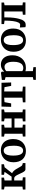

<svg xmlns="http://www.w3.org/2000/svg" viewBox="1782 -2392 852 4457"><g transform="rotate(-90 2208.5 -164.0)"><path d="M37.1 0V-59.9L105.1 -69V-484.5L38.7 -497.3V-555.7H313V-497.3L247.5 -484.5V-320.8H335.9L447 -484.5L378.6 -497.3V-555.7H622.7V-497.3L553.4 -483.8L415.4 -310Q445.8 -296.4 470.1 -269.6Q494.3 -242.9 513.7 -210.7Q533.1 -178.6 549.2 -148.3Q565.4 -118.1 579.8 -97.1Q594.3 -76.1 608.4 -72.1L650.4 -61V0H503.5Q482.8 0 465.6 -18.9Q448.3 -37.8 433.1 -67.3Q417.9 -96.9 403.2 -130.4Q388.5 -163.8 372.8 -193.4Q357.1 -223 338.8 -241.9Q320.6 -260.8 298 -260.8H247.5V-69L319.5 -59.9V0Z M669.9 -276.6Q669.9 -349.9 692.4 -404.8Q714.9 -459.8 753.7 -496.5Q792.5 -533.2 842 -551.6Q891.4 -570 945.6 -570Q1030.3 -570 1089 -534.5Q1147.7 -499 1178.2 -434.6Q1208.8 -370.1 1208.8 -282.4Q1208.8 -207.8 1186.3 -152.6Q1163.8 -97.4 1125 -61Q1086.1 -24.7 1036.5 -6.8Q986.9 11 932.7 11Q869.4 11 820.4 -9.1Q771.5 -29.3 738.1 -67Q704.6 -104.7 687.2 -157.9Q669.9 -211 669.9 -276.6ZM941.4 -53.9Q978.3 -53.9 1003.2 -77.3Q1028.2 -100.7 1041.2 -149.1Q1054.2 -197.5 1054.2 -272Q1054.2 -326.6 1048.1 -369.9Q1041.9 -413.1 1028.5 -443.3Q1015 -473.5 993.2 -489.3Q971.3 -505.1 939.8 -505.1Q903.1 -505.1 877.3 -481.7Q851.5 -458.3 838 -410.2Q824.4 -362 824.4 -287Q824.4 -231.9 831 -188.6Q837.6 -145.4 851.7 -115.4Q865.7 -85.4 887.8 -69.6Q910 -53.9 941.4 -53.9Z M1266.3 0V-59.9L1332.5 -68.6V-483.8L1266.1 -496.6V-555.7H1541.4V-496.6L1474.8 -483.8V-321.3H1686.9V-483.8L1619.3 -496.6V-555.7H1894.9V-496.6L1829.9 -483.8V-68.6L1895.8 -59.9V0H1617.9V-59.9L1686.9 -68.6V-254.7H1474.8V-68.6L1542.7 -59.9V0Z M2061.1 0V-59.9L2170 -70V-493.7L2065.1 -486L2036.5 -331.6H1956.3L1962.5 -555.7H2515.4L2522.2 -331.6H2442.5L2413 -486L2312.9 -493.7V-70L2425.5 -59.9V0Z M2581.8 242V184.8L2646.3 172.6V-461.1L2581.5 -478.8V-548.1L2747 -568.5H2749L2773.6 -548.8V-492.9Q2788.2 -510.9 2811.8 -528.7Q2835.5 -546.5 2866.9 -558.2Q2898.3 -570 2935.5 -570Q2993.9 -570 3043.4 -542.2Q3093 -514.4 3123 -454.2Q3153 -394 3153 -296.5Q3153 -235 3133.9 -179.5Q3114.9 -124.1 3077.3 -81Q3039.8 -38 2985 -13.5Q2930.3 11 2858.5 11Q2838.9 11 2817.4 7.5Q2795.8 4 2783.1 -0.6L2785.8 81.5V172.6L2878.4 184.8V242ZM2861.8 -50Q2900.6 -50 2932.7 -72.6Q2964.7 -95.2 2983.8 -145.8Q3002.9 -196.3 3002.9 -280.3Q3002.9 -335.1 2993.9 -374.1Q2984.9 -413.2 2968.6 -438.1Q2952.2 -462.9 2930.5 -474.6Q2908.8 -486.2 2883.4 -486.2Q2861.4 -486.2 2842.3 -479.9Q2823.2 -473.6 2808.6 -464Q2794 -454.3 2785.8 -444.4V-74.4Q2792.9 -65.3 2813.7 -57.6Q2834.4 -50 2861.8 -50Z M3234.9 -276.6Q3234.9 -349.9 3257.4 -404.8Q3279.9 -459.8 3318.7 -496.5Q3357.5 -533.2 3407 -551.6Q3456.4 -570 3510.6 -570Q3595.3 -570 3654 -534.5Q3712.7 -499 3743.2 -434.6Q3773.8 -370.1 3773.8 -282.4Q3773.8 -207.8 3751.3 -152.6Q3728.8 -97.4 3690 -61Q3651.1 -24.7 3601.5 -6.8Q3551.9 11 3497.7 11Q3434.4 11 3385.4 -9.1Q3336.5 -29.3 3303.1 -67Q3269.6 -104.7 3252.2 -157.9Q3234.9 -211 3234.9 -276.6ZM3506.4 -53.9Q3543.3 -53.9 3568.2 -77.3Q3593.2 -100.7 3606.2 -149.1Q3619.2 -197.5 3619.2 -272Q3619.2 -326.6 3613.1 -369.9Q3606.9 -413.1 3593.5 -443.3Q3580 -473.5 3558.2 -489.3Q3536.3 -505.1 3504.8 -505.1Q3468.1 -505.1 3442.3 -481.7Q3416.5 -458.3 3403 -410.2Q3389.4 -362 3389.4 -287Q3389.4 -231.9 3396 -188.6Q3402.6 -145.4 3416.7 -115.4Q3430.7 -85.4 3452.8 -69.6Q3475 -53.9 3506.4 -53.9Z M3854.4 6.4Q3839.3 6.4 3826.6 4.2Q3813.9 2 3805.4 -1.1L3798.2 -129Q3808.7 -126.6 3827.7 -124.9Q3846.8 -123.2 3863.1 -123.2Q3893.2 -123.2 3914.1 -164.6Q3935.1 -206.1 3946.4 -286.6Q3957.7 -367.1 3958.2 -484.8L3877.9 -496.6V-555.7H4378.2V-496.3L4314.5 -484.6V-68.6L4380.2 -59.9V0H4094.1V-59.9L4170.7 -68.6V-490.2H4032.6V-442Q4032.6 -342 4023 -269.3Q4013.3 -196.7 3999.6 -148.2Q3985.8 -99.7 3972.7 -72.2Q3956.5 -38.6 3929.2 -16.1Q3901.9 6.4 3854.4 6.4Z"/></g></svg>

Font: Merriweather Light
Style: Regular
Weight: 300
Designer: Eben Sorkin
Foundry: Eben Sorkin
Version: Version 2.100